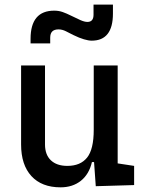

<svg xmlns="http://www.w3.org/2000/svg" viewBox="-20 -801 626 831"><path d="M242.2 9.8Q160.6 9.8 116 -38.8Q71.3 -87.4 71.3 -175.8V-517.6H174.8V-175.8Q174.8 -131.3 200.2 -107.2Q225.6 -83 271.5 -83Q328.1 -83 356.9 -118.9Q385.7 -154.8 385.7 -239.3L412.1 -99.6H377.9Q365.7 -46.9 330.1 -18.6Q294.4 9.8 242.2 9.8ZM394.5 4.9 385.7 -119.1V-210H489.3V-93.8L560.5 -83V0ZM385.7 -146.5V-517.6H489.3V-175.8ZM112.3 -613.3V-632.8Q112.3 -754.9 214.8 -754.9Q234.4 -754.9 251.5 -748.8Q268.6 -742.7 287.1 -733.4Q311.5 -721.2 328.9 -713.6Q346.2 -706.1 358.4 -706.1Q384.8 -706.1 384.8 -737.3V-781.2H468.8V-742.2Q468.8 -683.6 445.8 -654.3Q422.9 -625 377 -625Q363.3 -625 343.3 -630.9Q323.2 -636.7 297.4 -649.4Q281.2 -657.7 265.1 -665.8Q249 -673.8 233.4 -673.8Q215.3 -673.8 206.3 -665Q197.3 -656.2 197.3 -637.7V-613.3Z"/></svg>

Font: Cascadia Mono
Style: Regular
Weight: 400
Monospace: yes
Designer: Aaron Bell
Foundry: Saja Typeworks
Version: Version 2404.023